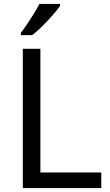

<svg xmlns="http://www.w3.org/2000/svg" viewBox="-20 -964 564 984"><path d="M97 0V-714H187V-80H499V0ZM288 -934Q276 -916 251 -887.5Q226 -859 197.5 -830.5Q169 -802 145 -784H87V-796Q102 -815 119.5 -841Q137 -867 154 -894.5Q171 -922 182 -944H288Z"/></svg>

Font: Noto Sans Chorasmian
Style: Regular
Weight: 400
Designer: Federico Parra Barrios
Foundry: Google LLC
Version: Version 1.004; ttfautohint (v1.8.4.7-5d5b)